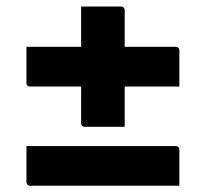

<svg xmlns="http://www.w3.org/2000/svg" viewBox="-20 -617 640 597"><path d="M232.3 -596.6Q268.8 -596.6 297.6 -596.6Q326.4 -596.6 356.7 -596.6Q361.7 -596.6 364.7 -593.5Q367.7 -590.4 367.7 -585.3Q367.7 -539.9 367.7 -494.4Q367.7 -449 367.7 -404.1Q367.7 -359.2 367.7 -313.8Q367.7 -268.4 367.7 -222.7Q334.6 -222.7 305.9 -222.7Q277.2 -222.7 243.3 -222.7Q238.3 -222.7 235.3 -225.7Q232.3 -228.7 232.3 -233.7Q232.3 -278.1 232.3 -322.5Q232.3 -367 232.4 -411Q232.5 -455.1 232.3 -497.2Q232.3 -524.2 232.3 -549.5Q232.3 -574.8 232.3 -596.6ZM62.3 -471.4H526.4Q530.7 -471.4 532.7 -469.9Q534.7 -468.4 536.2 -466.4Q537.7 -464.4 537.7 -460.4Q537.7 -429.9 537.7 -404.6Q537.7 -379.3 537.7 -347.9H73.6Q68.3 -347.9 65.3 -350.9Q62.3 -353.9 62.3 -358.9Q62.3 -390.3 62.3 -415.6Q62.3 -440.9 62.3 -471.4ZM62.3 -162.8H526.4Q530.7 -162.8 532.7 -161.3Q534.7 -159.8 536.2 -157.8Q537.7 -155.8 537.7 -151.8Q537.7 -121.3 537.7 -96Q537.7 -70.7 537.7 -39.4H73.5Q70.3 -39.4 67.8 -40.9Q65.3 -42.4 63.8 -44.9Q62.3 -47.4 62.3 -50.4Q62.3 -81.7 62.3 -107Q62.3 -132.3 62.3 -162.8Z"/></svg>

Font: Recursive Sans Linear Light
Style: Regular
Weight: 300
Version: Version 1.085